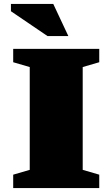

<svg xmlns="http://www.w3.org/2000/svg" viewBox="-20 -955 571 975"><path d="M484 -68V0H47V-68L131 -92.5V-614.5L47 -639V-707H484V-639L400 -614.5V-92.5ZM327 -772H221L35.5 -898V-935H250.5Z"/></svg>

Font: Newsreader 6pt ExtraBold
Style: Regular
Weight: 800
Designer: Hugues Gentile
Foundry: Production Type
Version: Version 1.003; ttfautohint (v1.8.3)